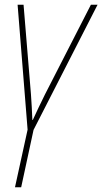

<svg xmlns="http://www.w3.org/2000/svg" viewBox="-20 -547 430 807"><path d="M43 240H69L121 -1L390 -527H362L169 -150Q154 -120 142 -94.5Q130 -69 118 -43H116Q115 -72 113.5 -97Q112 -122 110 -152L79 -527H54L96 -2Z"/></svg>

Font: Noto Sans UI SemiCondensed Thin
Style: Italic
Weight: 250
Width: 4
Italic angle: -12°
Designer: Monotype Design Team
Foundry: Monotype Imaging Inc.
Version: Version 1.901